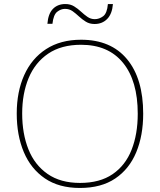

<svg xmlns="http://www.w3.org/2000/svg" viewBox="-20 -922 794 952"><path d="M690 -358Q690 -250 655.5 -167Q621 -84 551.5 -37Q482 10 376 10Q272 10 202.5 -37.5Q133 -85 98 -168Q63 -251 63 -359Q63 -467 100 -549.5Q137 -632 208.5 -678.5Q280 -725 382 -725Q530 -725 610 -628.5Q690 -532 690 -358ZM90 -359Q90 -259 121 -181.5Q152 -104 216 -59.5Q280 -15 377 -15Q475 -15 538.5 -58.5Q602 -102 632.5 -179.5Q663 -257 663 -358Q663 -521 590 -610.5Q517 -700 382 -700Q284 -700 219 -656Q154 -612 122 -535Q90 -458 90 -359ZM215 -804Q219 -854 242.5 -878Q266 -902 304 -902Q329 -902 347.5 -890.5Q366 -879 381.5 -864.5Q397 -850 413.5 -838.5Q430 -827 450 -827Q472 -827 491.5 -841.5Q511 -856 515 -902H540Q536 -853 511.5 -828Q487 -803 449 -803Q424 -803 405.5 -814.5Q387 -826 371.5 -840.5Q356 -855 340 -866.5Q324 -878 302 -878Q282 -878 263.5 -863.5Q245 -849 240 -804Z"/></svg>

Font: Noto Sans Thin
Style: Regular
Weight: 100
Designer: Monotype Design Team
Foundry: Monotype Imaging Inc.
Version: Version 2.007